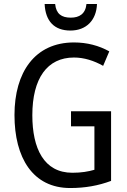

<svg xmlns="http://www.w3.org/2000/svg" viewBox="-20 -938 640 968"><path d="M469 -918H416C411 -868 380 -849 337 -849C290 -849 263 -868 258 -918H205C209 -831 254 -784 335 -784C415 -784 466 -836 469 -918ZM338 -377V-301H456V-82C425 -73 390 -67 345 -67C201 -67 143 -190 143 -357C143 -543 218 -648 353 -648C404 -648 454 -632 500 -606L531 -679C479 -708 419 -724 353 -724C156 -724 53 -574 53 -358C53 -143 145 10 334 10C409 10 476 -2 540 -26V-377Z"/></svg>

Font: Noto Sans Arabic UI Cn
Style: Regular
Weight: 400
Width: 3
Designer: Monotype Design Team, Nadine Chahine and Nizar Qandah
Foundry: Monotype Imaging Inc.
Version: Version 2.010